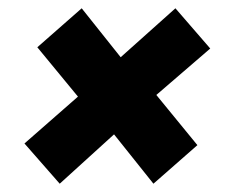

<svg xmlns="http://www.w3.org/2000/svg" viewBox="-20 -538 555 463"><path d="M487 -421 357 -309 456 -188 350 -95 255 -214 124 -95 39 -192 168 -305 70 -424 177 -518 271 -400 403 -518Z"/></svg>

Font: Trujillo ExtraBold
Style: Italic
Weight: 800
Italic angle: -8°
Designer: Fira Sans original fonts by bBox Type GmbH, Carrois Corporate GbR, & Edenspiekermann AG / Changes by Cristiano Sobral
Foundry: Fira Sans original fonts by bBox Type GmbH, Carrois Corporate GbR, & Edenspiekermann AG / Changes by Cristiano Sobral
Version: Version 4.301;July 28, 2020;FontCreator 13.0.0.2655 64-bit